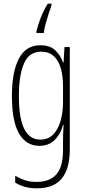

<svg xmlns="http://www.w3.org/2000/svg" viewBox="-20 -786 470 1048"><path d="M201 -539Q253 -539 282 -511Q311 -483 324 -445H327L332 -529H361V29Q361 134 317.5 188Q274 242 179 242Q114 242 63 211V173Q92 190 119 198.5Q146 207 179 207Q251 207 287.5 166Q324 125 324 33V-8Q324 -30 324.5 -52Q325 -74 327 -104H324Q311 -54 278.5 -22Q246 10 195 10Q123 10 84 -57Q45 -124 45 -263Q45 -393 83 -466Q121 -539 201 -539ZM205 -504Q138 -504 110.5 -438.5Q83 -373 83 -263Q83 -140 112.5 -82Q142 -24 200 -24Q245 -24 272 -53.5Q299 -83 311.5 -129.5Q324 -176 324 -226V-317Q324 -370 312 -412.5Q300 -455 273.5 -479.5Q247 -504 205 -504ZM261 -756Q254 -738 245 -710Q236 -682 228.5 -654Q221 -626 219 -606H179V-616Q187 -651 203.5 -692Q220 -733 241 -766H261Z"/></svg>

Font: Noto Sans Devanagari ExtraCondensed ExtraLight
Style: Regular
Weight: 200
Width: 2
Designer: Jelle Bosma - Monotype Design Team
Foundry: Monotype Imaging Inc.
Version: Version 2.004; ttfautohint (v1.8.4.7-5d5b)